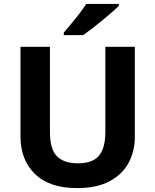

<svg xmlns="http://www.w3.org/2000/svg" viewBox="-20 -954 796 984"><path d="M671 -252Q671 -178 638.5 -118.5Q606 -59 540.5 -24.5Q475 10 375 10Q233 10 159 -62.5Q85 -135 85 -254V-714H236V-277Q236 -189 272 -153Q308 -117 379 -117Q429 -117 460 -134Q491 -151 505.5 -187Q520 -223 520 -278V-714H671ZM589 -924Q575 -910 552 -890Q529 -870 502.5 -848Q476 -826 450.5 -806.5Q425 -787 406 -774H307V-787Q323 -806 344.5 -831.5Q366 -857 387 -884.5Q408 -912 422 -934H589Z"/></svg>

Font: Noto Sans Devanagari
Style: Bold
Weight: 700
Version: Version 2.003